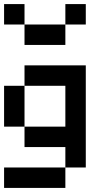

<svg xmlns="http://www.w3.org/2000/svg" viewBox="-20 -920 540 940"><path d="M0 0V-100H300V0ZM0 -500H100V-300H0ZM0 -800V-900H100V-800ZM400 -100H300V-200H100V-300H300V-500H100V-600H400ZM400 -900V-800H300V-900ZM100 -700V-800H300V-700Z"/></svg>

Font: GalmuriMono9 Regular
Style: Regular
Weight: 400
Designer: Lee Minseo (quiple)
Version: Version 2.399;hotconv 1.1.1;makeotfexe 2.6.0 DEVELOPMENT